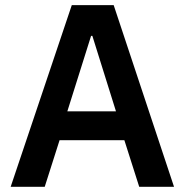

<svg xmlns="http://www.w3.org/2000/svg" viewBox="-20 -718 710 738"><path d="M21 0 255.9 -698.2H417L648.9 0H515.1L458 -179.2H209L151.9 0ZM238.8 -290H425.8L335 -580.1H330.1Z"/></svg>

Font: Anuphan SemiBold
Style: Bold
Weight: 600
Designer: Mike Abbink, Paul van der Laan, Pieter van Rosmalen, Mint Tantisuwanna
Foundry: Bold Monday; Cadson Demak
Version: Version 3.002;hotconv 1.0.109;makeotfexe 2.5.65596